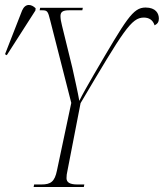

<svg xmlns="http://www.w3.org/2000/svg" viewBox="-80 -745 653 765"><path d="M-53 -525 61 -703 62 -712C45 -729 21 -733 8 -703L-60 -529ZM54 0H254L256 -10H228C199 -10 185 -18 185 -35C185 -46 186 -52 189 -66L241 -334C412 -623 443 -675 493 -675C513 -675 529 -666 536 -644C548 -650 553 -658 553 -671C553 -691 541 -715 500 -715C449 -715 424 -670 294 -448C268 -403 248 -368 236 -343C231 -374 216 -439 208 -476L167 -643C163 -658 161 -671 161 -681C161 -698 171 -704 195 -704H248L250 -714H80L78 -704H88C109 -704 111 -700 120 -664L204 -335L147 -66C138 -21 122 -10 85 -10H56Z"/></svg>

Font: Noto Serif Display ExtraCondensed ExtraLight
Style: Italic
Weight: 200
Width: 2
Italic angle: -12°
Designer: Monotype Design Team
Foundry: Monotype Imaging Inc.
Version: Version 2.009